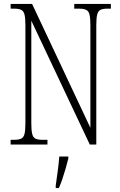

<svg xmlns="http://www.w3.org/2000/svg" viewBox="-20 -734 609 975"><path d="M34 0V-24H51Q75 -24 87.5 -30Q100 -36 104.5 -54Q109 -72 109 -109V-606Q109 -642 104.5 -660Q100 -678 87.5 -684Q75 -690 52 -690H34V-714H143L439 -85V-606Q439 -642 434.5 -660Q430 -678 417.5 -684Q405 -690 382 -690H357V-714H543V-690H526Q502 -690 490 -684Q478 -678 473.5 -660Q469 -642 469 -605V0H436L139 -629V-109Q139 -72 143.5 -54Q148 -36 160 -30Q172 -24 196 -24H221V0ZM263 208Q268 172 273 136Q278 100 281 61H327V71Q322 92 314 119.5Q306 147 297 174Q288 201 279 221H263Z"/></svg>

Font: Noto Serif Bengali ExtraCondensed ExtraLight
Style: Regular
Weight: 200
Width: 2
Designer: Juan Bruce, Universal Thirst, Indian Type Foundry and the Monotype Design Team.
Foundry: Monotype Imaging Inc.
Version: Version 2.003; ttfautohint (v1.8.4.7-5d5b)